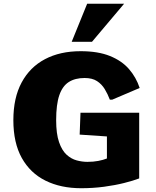

<svg xmlns="http://www.w3.org/2000/svg" viewBox="-20 -995 835 1025"><path d="M413.1 9.8Q304.7 9.8 223.1 -30.5Q141.6 -70.8 96.4 -151.6Q51.3 -232.4 51.3 -353.5Q51.3 -472.7 95.5 -554.7Q139.6 -636.7 220.2 -679.2Q300.8 -721.7 410.6 -721.7Q503.9 -721.7 567.1 -696Q630.4 -670.4 668.7 -626.2Q707 -582 725.6 -525.4L579.1 -462.9H566.4Q555.2 -492.7 539.3 -519Q523.4 -545.4 498 -562Q472.7 -578.6 431.6 -578.6Q380.9 -578.6 347.2 -557.1Q313.5 -535.6 296.6 -486.6Q279.8 -437.5 279.8 -353.5Q279.8 -280.8 295.2 -236.3Q310.5 -191.9 335.4 -169.2Q360.4 -146.5 389.6 -138.7Q418.9 -130.9 446.8 -130.9Q478.5 -130.9 504.9 -136Q531.2 -141.1 550.8 -148.9V-266.6L405.3 -276.4L409.7 -393.1H723.1V-42.5Q691.4 -30.3 642.8 -18.1Q594.2 -5.9 535.4 2Q476.6 9.8 413.1 9.8ZM362.8 -772 445.3 -975.1H642.6L471.2 -772Z"/></svg>

Font: Comme Black
Style: Regular
Weight: 900
Version: Version 1.000;gftools[0.9.27]